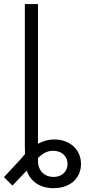

<svg xmlns="http://www.w3.org/2000/svg" viewBox="-42 -748 452 970"><path d="M149.9 -727.5H83.5V0H84V31.2C77.6 38.1 70.8 45.4 64.5 53.7L-22 147L21 189.5L92.8 113.8C110.8 164.6 154.8 202.6 228.5 202.6C311.5 202.6 367.2 153.8 367.2 80.1C367.2 5.9 309.1 -43.5 231.9 -43.5C204.1 -43.5 176.8 -36.6 149.9 -21.5ZM149.9 64.9V50.3C177.2 22.9 203.6 11.2 234.4 14.2C273.4 17.1 299.3 43.9 299.3 80.1C299.3 119.1 270 146 228.5 146C185.1 146 149.9 116.7 149.9 64.9Z"/></svg>

Font: Raveo Light
Style: Regular
Weight: 300
Designer: Jakub Foglar, Rasmus Andersson (Inter)
Foundry: Jakubfoglar.com
Version: Version 1.100;Glyphs 3.2.3 (3260)